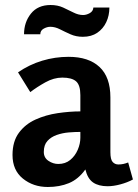

<svg xmlns="http://www.w3.org/2000/svg" viewBox="-20 -736 551 767"><path d="M254 -509Q334 -509 377.5 -468.5Q421 -428 421 -347V-128Q421 -99 430 -89Q439 -79 453 -79Q463 -79 472.5 -81Q482 -83 492 -87L511 -19Q489 -7 461 0.5Q433 8 410 8Q374 8 352 -7Q330 -22 321 -59Q293 -20 255.5 -4.5Q218 11 171 11Q113 11 71.5 -22.5Q30 -56 30 -117Q30 -171 55.5 -205.5Q81 -240 122 -258.5Q163 -277 210.5 -284Q258 -291 301 -291V-356Q301 -396 284 -411Q267 -426 229 -426Q195 -426 161 -407Q127 -388 101 -368L52 -447Q97 -478 148.5 -493.5Q200 -509 254 -509ZM301 -209Q280 -209 255 -207Q230 -205 207 -197Q184 -189 169.5 -173Q155 -157 155 -129Q155 -106 173.5 -93.5Q192 -81 213 -81Q241 -81 260.5 -97Q280 -113 290.5 -137.5Q301 -162 301 -186ZM417 -706Q417 -674 404.5 -647.5Q392 -621 368.5 -605Q345 -589 311 -589Q284 -589 261.5 -599Q239 -609 219.5 -619Q200 -629 181 -629Q168 -629 154.5 -621.5Q141 -614 141 -599H76Q76 -647 103.5 -681.5Q131 -716 182 -716Q210 -716 232 -706Q254 -696 273.5 -686Q293 -676 312 -676Q325 -676 338.5 -683.5Q352 -691 353 -706Z"/></svg>

Font: Rosario Light
Style: Bold
Weight: 700
Version: Version 1.101; ttfautohint (v1.8.1.43-b0c9)